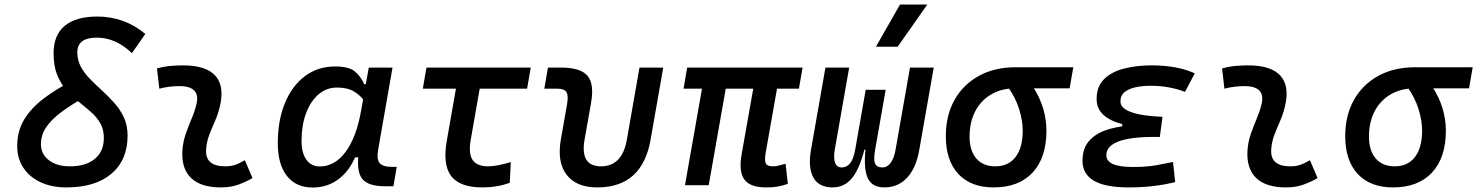

<svg xmlns="http://www.w3.org/2000/svg" viewBox="-20 -815 6501 845"><path d="M272.5 9.8Q207.5 9.8 158.7 -12.9Q109.9 -35.6 82.8 -76.7Q55.7 -117.7 55.7 -171.9Q55.7 -238.3 86.7 -289.3Q117.7 -340.3 172.4 -381.6Q227.1 -422.9 298.8 -459.5L342.3 -381.3Q286.6 -349.6 245.8 -318.6Q205.1 -287.6 182.6 -254.2Q160.2 -220.7 160.2 -180.2Q160.2 -136.7 195.1 -109.9Q230 -83 287.6 -83Q357.9 -83 397.5 -116Q437 -148.9 437 -207.5Q437 -246.1 421.1 -273.2Q405.3 -300.3 379.9 -322.5Q354.5 -344.7 326.4 -367.2Q298.3 -389.6 272.9 -417.7Q247.6 -445.8 231.7 -485.1Q215.8 -524.4 215.8 -580.6Q215.8 -660.6 264.9 -701.4Q314 -742.2 408.7 -742.2Q468.3 -742.2 521.7 -722.7Q575.2 -703.1 619.6 -665.5L560.5 -581.1Q525.9 -614.7 486.8 -632.1Q447.8 -649.4 407.2 -649.4Q363.8 -649.4 342 -633.5Q320.3 -617.7 320.3 -584.5Q320.3 -549.3 336.2 -520.5Q352.1 -491.7 377.4 -466.1Q402.8 -440.4 430.9 -414.8Q459 -389.2 484.4 -360.6Q509.8 -332 525.6 -297.4Q541.5 -262.7 541.5 -218.3Q541.5 -110.8 470.5 -50.5Q399.4 9.8 272.5 9.8Z M1057.6 -109.9 1091.3 -31.2Q1061.5 -14.2 1028.3 -2.2Q995.1 9.8 952.1 9.8Q863.8 9.8 820.8 -31.7Q777.8 -73.2 782.7 -153.3Q785.2 -189.9 797.1 -224.6Q809.1 -259.3 823 -292Q836.9 -324.7 844.2 -355Q854.5 -395 835.7 -415.5Q816.9 -436 770.5 -436Q724.1 -436 681.2 -424.8L670.9 -513.7Q699.7 -522 728.5 -524.7Q757.3 -527.3 786.1 -527.3Q887.2 -527.3 928.2 -481.2Q969.2 -435.1 947.3 -345.2Q939 -310.5 925.5 -280.5Q912.1 -250.5 900.9 -221.2Q889.6 -191.9 887.2 -157.7Q881.8 -83 971.2 -83Q995.6 -83 1013.9 -89.1Q1032.2 -95.2 1057.6 -109.9Z M1462.9 -429.7Q1416.5 -429.7 1381.3 -399.2Q1346.2 -368.7 1326.7 -315.9Q1307.1 -263.2 1307.1 -196.3Q1307.1 -141.6 1328.4 -112.1Q1349.6 -82.5 1387.7 -82.5Q1453.1 -82.5 1500.7 -146.2Q1548.3 -210 1568.8 -325.7L1603 -517.6H1707.5L1644 -154.8Q1637.2 -115.7 1650.1 -98.1Q1663.1 -80.6 1706.1 -80.6H1726.1L1711.4 4.9H1676.8Q1601.6 4.9 1575.2 -26.6Q1548.8 -58.1 1558.1 -135.3L1586.4 -122.6H1529.8L1553.2 -150.9Q1528.3 -74.2 1476.8 -32Q1425.3 10.3 1356 10.3Q1282.7 10.3 1242.7 -40.8Q1202.6 -91.8 1202.6 -184.1Q1202.6 -285.6 1234.1 -361.8Q1265.6 -438 1322.3 -480.2Q1378.9 -522.5 1454.6 -522.5Q1515.1 -522.5 1541.5 -500.7Q1567.9 -479 1583 -444.3H1593.8L1602.1 -340.8Q1594.7 -354.5 1579.6 -375.5Q1564.5 -396.5 1536.6 -413.1Q1508.8 -429.7 1462.9 -429.7Z M2103 9.8Q2003.9 9.8 1965.8 -40Q1927.7 -89.8 1946.3 -195.3L2002.9 -517.6H2107.4L2051.8 -200.2Q2041 -139.6 2059.8 -111.3Q2078.6 -83 2128.9 -83Q2166 -83 2228 -101.6L2223.6 -10.7Q2168.9 9.8 2103 9.8ZM1840.8 -424.8 1856.9 -517.6H2315.9L2299.8 -424.8Z M2608.9 9.8Q2516.1 9.8 2473.6 -45.9Q2431.2 -101.6 2448.2 -200.2L2475.6 -356.4Q2482.4 -394 2472.9 -409.4Q2463.4 -424.8 2433.1 -424.8H2375.5L2391.6 -517.6H2449.2Q2535.2 -517.6 2565.7 -481.4Q2596.2 -445.3 2581.1 -361.3L2552.7 -200.2Q2532.2 -83 2625 -83Q2718.3 -83 2738.8 -200.2L2794.4 -517.6H2898.9L2843.3 -200.2Q2806.2 9.8 2608.9 9.8Z M3350.6 9.8Q3281.2 9.8 3255.9 -25.1Q3230.5 -60.1 3244.1 -136.7L3311.5 -517.6H3416L3349.6 -141.6Q3344.2 -110.8 3349.9 -96.9Q3355.5 -83 3381.3 -83Q3393.1 -83 3406.2 -86.2Q3419.4 -89.4 3437.5 -94.2L3447.3 -5.9Q3421.9 2.9 3401.6 6.3Q3381.3 9.8 3350.6 9.8ZM2988.3 -424.8 3004.4 -517.6H3512.2L3496.1 -424.8ZM2994.6 0 3085.9 -517.6H3190.4L3099.1 0Z M3872.1 9.8Q3818.8 9.8 3799.6 -30Q3780.3 -69.8 3789.1 -158.2H3789.6L3831.5 -156.2Q3823.7 -112.8 3831.1 -95.5Q3838.4 -78.1 3863.3 -78.1Q3885.3 -78.1 3900.1 -98.6Q3915 -119.1 3921.4 -156.2L3984.9 -517.6H4089.4L4025.9 -156.2Q4012.2 -76.7 3972.7 -33.4Q3933.1 9.8 3872.1 9.8ZM3644.5 9.8Q3584 9.8 3559.8 -33.4Q3535.6 -76.7 3549.3 -156.2L3612.8 -517.6H3717.3L3653.8 -156.2Q3647.5 -119.1 3655.3 -98.6Q3663.1 -78.1 3684.6 -78.1Q3706.1 -78.1 3720.9 -95.7Q3735.8 -113.3 3743.7 -156.2L3784.2 -158.2H3784.7Q3762.2 -69.8 3728.8 -30Q3695.3 9.8 3644.5 9.8ZM3743.7 -156.2 3790 -419.9H3877.9L3831.5 -156.2ZM3835 -609.4 3940.9 -794.9H4061L3930.7 -609.4Z M4353 9.8Q4252.9 9.8 4197.8 -49.3Q4142.6 -108.4 4142.6 -215.8Q4142.6 -307.1 4180.9 -375.2Q4219.2 -443.4 4288.3 -481.2Q4357.4 -519 4449.7 -519H4703.6L4687.5 -426.3H4449.7Q4388.7 -426.3 4343 -399.9Q4297.4 -373.5 4272.2 -325.7Q4247.1 -277.8 4247.1 -213.9Q4247.1 -151.9 4276.9 -117.4Q4306.6 -83 4360.4 -83Q4418 -83 4449.5 -124Q4481 -165 4481 -240.2Q4481 -284.2 4465.3 -334.7Q4449.7 -385.3 4414.6 -434.6H4524.9Q4555.7 -388.2 4570.6 -338.9Q4585.4 -289.6 4585.4 -240.2Q4585.4 -121.1 4524.7 -55.7Q4463.9 9.8 4353 9.8Z M4945.8 9.8Q4744.1 9.8 4744.1 -107.4Q4744.1 -159.7 4770.8 -191.9Q4797.4 -224.1 4843 -240.7Q4888.7 -257.3 4945.8 -261.7L5096.2 -300.8L5084.5 -212.4H5059.1Q5006.3 -212.4 4967 -207.3Q4927.7 -202.1 4901.6 -192.1Q4875.5 -182.1 4862.3 -167Q4849.1 -151.9 4849.1 -131.8Q4849.1 -80.1 4965.3 -80.1Q5026.4 -80.1 5068.1 -87.6Q5109.9 -95.2 5142.6 -102.1L5151.9 -13.7Q5110.8 -2.9 5058.8 3.4Q5006.8 9.8 4945.8 9.8ZM4909.7 -212.4 4919.9 -268.6Q4806.2 -298.3 4806.2 -378.9Q4806.2 -434.6 4839.4 -467Q4872.6 -499.5 4927.7 -513.4Q4982.9 -527.3 5048.3 -527.3Q5161.6 -527.3 5238.3 -492.2L5195.3 -410.6Q5125 -437.5 5043.5 -437.5Q5008.8 -437.5 4978.5 -431.2Q4948.2 -424.8 4929.7 -409.9Q4911.1 -395 4911.1 -368.7Q4911.1 -338.9 4957.5 -321.8Q5003.9 -304.7 5096.2 -300.8L5084.5 -212.4Z M5745.1 -109.9 5778.8 -31.2Q5749 -14.2 5715.8 -2.2Q5682.6 9.8 5639.6 9.8Q5551.3 9.8 5508.3 -31.7Q5465.3 -73.2 5470.2 -153.3Q5472.7 -189.9 5484.6 -224.6Q5496.6 -259.3 5510.5 -292Q5524.4 -324.7 5531.7 -355Q5542 -395 5523.2 -415.5Q5504.4 -436 5458 -436Q5411.6 -436 5368.7 -424.8L5358.4 -513.7Q5387.2 -522 5416 -524.7Q5444.8 -527.3 5473.6 -527.3Q5574.7 -527.3 5615.7 -481.2Q5656.7 -435.1 5634.8 -345.2Q5626.5 -310.5 5613 -280.5Q5599.6 -250.5 5588.4 -221.2Q5577.1 -191.9 5574.7 -157.7Q5569.3 -83 5658.7 -83Q5683.1 -83 5701.4 -89.1Q5719.7 -95.2 5745.1 -109.9Z M6110.8 9.8Q6010.7 9.8 5955.6 -49.3Q5900.4 -108.4 5900.4 -215.8Q5900.4 -307.1 5938.7 -375.2Q5977.1 -443.4 6046.1 -481.2Q6115.2 -519 6207.5 -519H6461.4L6445.3 -426.3H6207.5Q6146.5 -426.3 6100.8 -399.9Q6055.2 -373.5 6030 -325.7Q6004.9 -277.8 6004.9 -213.9Q6004.9 -151.9 6034.7 -117.4Q6064.5 -83 6118.2 -83Q6175.8 -83 6207.3 -124Q6238.8 -165 6238.8 -240.2Q6238.8 -284.2 6223.1 -334.7Q6207.5 -385.3 6172.4 -434.6H6282.7Q6313.5 -388.2 6328.4 -338.9Q6343.3 -289.6 6343.3 -240.2Q6343.3 -121.1 6282.5 -55.7Q6221.7 9.8 6110.8 9.8Z"/></svg>

Font: Cascadia Code PL
Style: Italic
Weight: 400
Italic angle: -10°
Monospace: yes
Designer: Aaron Bell
Foundry: Saja Typeworks
Version: Version 2404.023